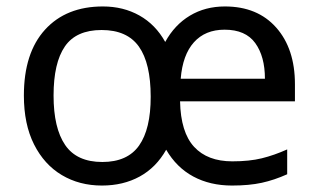

<svg xmlns="http://www.w3.org/2000/svg" viewBox="-20 -565 986 595"><path d="M677 -545Q778 -545 836 -479.5Q894 -414 894 -304V-251H538Q540 -155 581.5 -110Q623 -65 700 -65Q753 -65 791.5 -74.5Q830 -84 870 -102V-25Q830 -7 791 1.5Q752 10 699 10Q631 10 579 -18Q527 -46 495 -101Q464 -46 413 -18Q362 10 296 10Q226 10 171.5 -22.5Q117 -55 85.5 -117.5Q54 -180 54 -269Q54 -401 119.5 -473Q185 -545 299 -545Q362 -545 412 -517Q462 -489 492 -435Q521 -488 568.5 -516.5Q616 -545 677 -545ZM676 -473Q616 -473 581 -434Q546 -395 540 -321H801Q801 -390 771 -431.5Q741 -473 676 -473ZM295 -472Q216 -472 181 -421Q146 -370 146 -269Q146 -168 182 -115.5Q218 -63 297 -63Q375 -63 411 -114Q447 -165 447 -265Q447 -369 410.5 -420.5Q374 -472 295 -472Z"/></svg>

Font: Noto Sans Gothic
Style: Regular
Weight: 400
Designer: Monotype Design Team
Foundry: Monotype Imaging Inc.
Version: Version 2.001; ttfautohint (v1.8.4.7-5d5b)